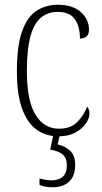

<svg xmlns="http://www.w3.org/2000/svg" viewBox="-20 -563 428 807"><path d="M225 10Q175 10 136 -16.5Q97 -43 74 -103Q51 -163 51 -263Q51 -371 73 -432Q95 -493 134 -518Q173 -543 223 -543Q285 -543 319.5 -512.5Q354 -482 354 -438Q354 -418 343.5 -409.5Q333 -401 316 -401Q316 -452 294.5 -482.5Q273 -513 222 -513Q183 -513 154 -490.5Q125 -468 109 -414Q93 -360 93 -264Q93 -140 129 -81Q165 -22 228 -22Q277 -22 305 -50.5Q333 -79 346 -114Q356 -105 356 -85Q356 -66 341 -44Q326 -22 297 -6Q268 10 225 10ZM201 224Q188 224 174 222Q160 220 146 214V187Q160 191 172.5 193Q185 195 197 195Q226 195 243.5 180Q261 165 261 131Q261 101 243 86Q225 71 191 66L207 -9H235L222 44Q251 50 273.5 69.5Q296 89 296 129Q296 177 270.5 200.5Q245 224 201 224Z"/></svg>

Font: Noto Serif Sinhala Condensed ExtraLight
Style: Regular
Weight: 200
Width: 3
Designer: Jelle Bosma - Monotype Design Team
Foundry: Monotype Imaging Inc.
Version: Version 2.007; ttfautohint (v1.8.4.7-5d5b)